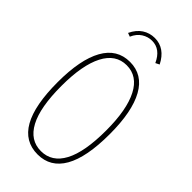

<svg xmlns="http://www.w3.org/2000/svg" viewBox="-249 -860 936 936"><g transform="rotate(45 219.0 -392.0)"><path d="M219 11Q39 11 39 -308Q39 -463 84.5 -545Q130 -627 219 -627Q307 -627 352.5 -545Q398 -463 398 -308Q398 -148 352.5 -68.5Q307 11 219 11ZM219 -12Q294 -12 333.5 -86Q373 -160 373 -308Q373 -451 333.5 -527.5Q294 -604 219 -604Q144 -604 104.5 -527.5Q65 -451 65 -308Q65 -160 104.5 -86Q144 -12 219 -12ZM131 -713 112 -720Q130 -758 158.5 -776.5Q187 -795 222 -795Q292 -795 330 -720L310 -710Q280 -776 222 -776Q194 -776 169.5 -760.5Q145 -745 131 -713Z"/></g></svg>

Font: Inconsolata SemiCondensed ExtraLight
Style: Regular
Weight: 200
Width: 4
Monospace: yes
Designer: Raph Levien, Cyreal, Brenton Simpson
Foundry: Raph Levien, Cyreal, Google
Version: Version 3.100; ttfautohint (v1.8.4.7-5d5b)